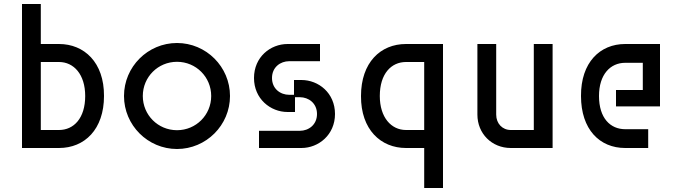

<svg xmlns="http://www.w3.org/2000/svg" viewBox="-20 -740 3400 960"><path d="M275 -90H184V-430H275C349 -430 406 -368 406 -260C406 -149 349 -90 275 -90ZM90 0H275C403 0 500 -93 500 -260C501 -428 401 -520 275 -520H184V-720H90Z M865 -89C770 -89 694 -165 694 -260C694 -355 770 -431 865 -431C960 -431 1036 -355 1036 -260C1036 -165 960 -89 865 -89ZM600 -260C600 -114 719 5 865 5C1011 5 1130 -114 1130 -260C1130 -406 1011 -525 865 -525C719 -525 600 -406 600 -260Z M1340 -350C1340 -404 1382 -434 1426 -434H1580V-520H1418C1332 -520 1250 -455 1250 -350C1250 -246 1332 -180 1418 -180H1455V-254H1479C1523 -254 1565 -224 1565 -170C1565 -116 1523 -86 1479 -86H1275V0H1487C1573 0 1655 -66 1655 -170C1655 -275 1573 -340 1487 -340H1450V-266H1426C1382 -266 1340 -296 1340 -350Z M2010 -430H2101V-90H2010C1936 -90 1879 -153 1879 -260C1879 -371 1936 -430 2010 -430ZM1785 -260C1784 -92 1884 0 2010 0H2101V200H2195V-520H2010C1882 -520 1785 -427 1785 -260Z M2743 -520H2649V-90H2534C2492 -90 2461 -122 2461 -167V-520H2367V-167C2367 -72 2439 0 2534 0H2743Z M2885 -260C2885 -93 2978 0 3106 0H3221V-94H3106C3032 -94 2975 -149 2975 -260C2975 -368 3032 -426 3106 -426H3194V-290H3060V-208H3280V-520H3106C2980 -520 2884 -428 2885 -260Z"/></svg>

Font: Grotesk 02 Mince
Style: Bold
Weight: 400
Designer: Frank Adebiaye, contributions by Jérémy Landes, Ariel Martín Pérez
Foundry: Velvetyne Type Foundry
Version: Version 3.000;Glyphs 3.1.2 (3150)